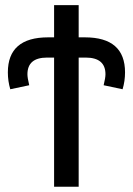

<svg xmlns="http://www.w3.org/2000/svg" viewBox="-20 -708 504 728"><path d="M454.1 -433.6Q454.1 -400.4 444.8 -369.6L373 -384.8Q379.9 -413.1 379.9 -426.3Q379.9 -489.7 304.7 -489.7H278.3V0H185.1V-489.7H158.7Q84 -489.7 84 -426.3Q84 -413.1 90.8 -384.8L19 -369.6Q9.8 -400.4 9.8 -433.6Q9.8 -566.4 162.6 -566.4H185.1V-688.5H278.3V-566.4H301.8Q454.1 -566.4 454.1 -433.6Z"/></svg>

Font: Arimo Nerd Font
Style: Regular
Weight: 400
Designer: Steve Matteson
Foundry: Monotype Imaging Inc.
Version: Version 1.33;Nerd Fonts 3.2.1